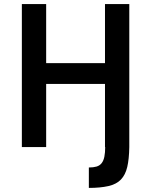

<svg xmlns="http://www.w3.org/2000/svg" viewBox="-20 -720 740 940"><path d="M87 -700H206V-411H494V-700H613V0Q612 59 603 97.5Q594 136 572 159Q550 182 510.5 191Q471 200 415 200V100Q437 100 452.5 95.5Q468 91 477.5 79Q487 67 491 47Q495 27 495 0H494V-309H206V0H87Z"/></svg>

Font: Golos UI Medium
Style: Regular
Weight: 500
Designer: A.Korolkova, Vitaly Kuzmin
Foundry: ParaType Ltd
Version: Version 2.000